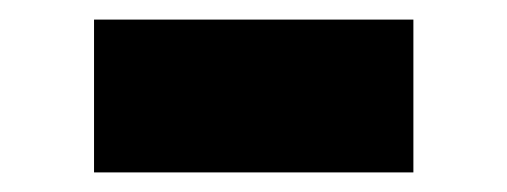

<svg xmlns="http://www.w3.org/2000/svg" viewBox="-20 -778 518 196"><path d="M76 -602V-758H402V-602Z"/></svg>

Font: Georama ExtraCondensed Thin Black
Style: Regular
Weight: 900
Version: Version 1.001